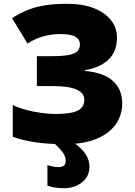

<svg xmlns="http://www.w3.org/2000/svg" viewBox="-20 -744 706 1004"><path d="M591.8 -546.9Q591.8 -476.1 548.6 -433.6Q505.4 -391.1 423.8 -377V-373Q522.9 -364.7 571 -320.1Q619.1 -275.4 619.1 -204.1Q619.1 -141.6 584.7 -93.3Q550.3 -44.9 483.4 -17.6Q416.5 9.8 318.8 9.8Q226.1 9.8 158.9 -1Q91.8 -11.7 46.9 -28.8V-194.8Q76.7 -180.2 116 -169.7Q155.3 -159.2 195.8 -153.6Q236.3 -147.9 269 -147.9Q352.1 -147.9 386.5 -165.5Q420.9 -183.1 420.9 -222.2Q420.9 -293.9 256.8 -293.9H172.9V-450.2H248Q309.6 -450.2 342 -457Q374.5 -463.9 386.2 -477.5Q397.9 -491.2 397.9 -512.2Q397.9 -537.6 374.3 -551.8Q350.6 -565.9 294.9 -565.9Q250.5 -565.9 206.8 -554Q163.1 -542 124 -516.1L43 -648.9Q83.5 -675.3 125 -691.9Q166.5 -708.5 216.3 -716.3Q266.1 -724.1 332 -724.1Q412.6 -724.1 470.9 -701.2Q529.3 -678.2 560.5 -638.4Q591.8 -598.6 591.8 -546.9ZM323.7 97.2Q323.7 74.2 308.3 53.2Q293 32.2 258.8 0H362.8Q408.7 32.2 428.2 62.7Q447.8 93.3 447.8 127Q447.8 179.2 408.9 209.7Q370.1 240.2 313 240.2Q286.1 240.2 265.4 236.1Q244.6 231.9 228 227.1V119.1Q238.8 123.5 256.1 126.7Q273.4 129.9 286.1 129.9Q303.2 129.9 313.5 122.6Q323.7 115.2 323.7 97.2Z"/></svg>

Font: Open Sans ExtraBold
Style: Regular
Weight: 800
Designer: Monotype Design Team
Foundry: Monotype Imaging Inc.
Version: Version 3.003; ttfautohint (v1.8.4)